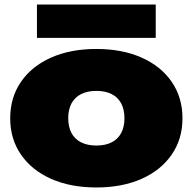

<svg xmlns="http://www.w3.org/2000/svg" viewBox="-20 -809 850 847"><path d="M405 18Q291 18 205.5 -20Q120 -58 72.5 -127Q25 -196 25 -287Q25 -379 72.5 -448Q120 -517 205.5 -555Q291 -593 405 -593Q519 -593 604.5 -555Q690 -517 737.5 -448Q785 -379 785 -287Q785 -196 737.5 -127Q690 -58 604.5 -20Q519 18 405 18ZM405 -167Q445 -167 472.5 -181Q500 -195 514.5 -222Q529 -249 529 -287Q529 -326 514.5 -353Q500 -380 472.5 -394Q445 -408 405 -408Q366 -408 338 -394Q310 -380 295.5 -353Q281 -326 281 -288Q281 -249 295.5 -222Q310 -195 338 -181Q366 -167 405 -167ZM143 -642V-789H667V-642Z"/></svg>

Font: Unbounded Black
Style: Regular
Weight: 900
Designer: Luke Prowse, Jean-Baptiste Morizot, Fátima Lázaro, Florian Runge
Foundry: NaN
Version: Version 1.701;gftools[0.9.28.dev5+ged2979d]